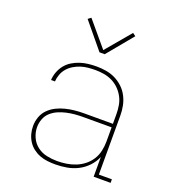

<svg xmlns="http://www.w3.org/2000/svg" viewBox="-137 -855 874 969"><g transform="rotate(20 300.0 -371.0)"><path d="M269 8Q248 8 226.5 5.5Q205 3 185.5 -4.5Q166 -12 149 -25Q132 -38 120.5 -56Q109 -74 103.5 -94.5Q98 -115 98 -136Q98 -161 106.5 -185Q115 -209 133 -227Q151 -245 173.5 -256Q196 -267 220 -273Q244 -279 269 -281.5Q294 -284 319 -284H473V-336Q473 -359 469 -382.5Q465 -406 454 -426.5Q443 -447 426.5 -463.5Q410 -480 389 -490.5Q368 -501 344.5 -505Q321 -509 298 -509Q278 -509 258 -507Q238 -505 219.5 -499Q201 -493 183.5 -482.5Q166 -472 153 -457Q140 -442 133 -423Q126 -404 125 -385H104Q105 -407 113 -428.5Q121 -450 135 -467.5Q149 -485 168.5 -497Q188 -509 209.5 -516Q231 -523 253 -525.5Q275 -528 298 -528Q324 -528 350 -523.5Q376 -519 399 -507.5Q422 -496 441 -478Q460 -460 472 -436.5Q484 -413 489 -387.5Q494 -362 494 -336V-19H564V0H473V-106Q461 -77 439 -54Q417 -31 389.5 -17Q362 -3 331 2.5Q300 8 269 8ZM272 -11Q297 -11 322.5 -15Q348 -19 371.5 -28.5Q395 -38 415 -54Q435 -70 448.5 -91.5Q462 -113 467.5 -138.5Q473 -164 473 -189V-265H319Q297 -265 275 -263Q253 -261 231 -256Q209 -251 188.5 -242Q168 -233 151.5 -218Q135 -203 127 -181.5Q119 -160 119 -138Q119 -110 131 -83.5Q143 -57 165.5 -40Q188 -23 216 -17Q244 -11 272 -11ZM286 -600 172 -738 188 -750 300 -617 412 -750 428 -738 314 -600Z"/></g></svg>

Font: Iosevka Etoile Thin
Style: Regular
Weight: 100
Designer: Belleve Invis
Foundry: Belleve Invis
Version: Version 22.1.2; ttfautohint (v1.8.4)